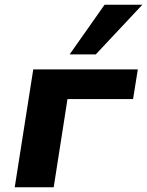

<svg xmlns="http://www.w3.org/2000/svg" viewBox="-20 -788 619 808"><path d="M42 0 120 -496H560L540 -371H264L206 0ZM273 -559 420 -768H579L383 -559Z"/></svg>

Font: Nunito Sans 10pt SemiExpanded ExtraBold
Style: Italic
Weight: 800
Width: 6
Italic angle: -9°
Designer: Vernon Adams
Foundry: Vernon Adams
Version: Version 3.101;gftools[0.9.27]